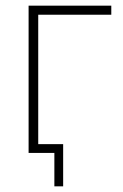

<svg xmlns="http://www.w3.org/2000/svg" viewBox="-20 -540 436 678"><path d="M81 0V-520H373V-488H115V0ZM172 118V0H99V-31H203V118Z"/></svg>

Font: Raleway ExtraLight
Style: Regular
Weight: 200
Designer: Matt McInerney, Pablo Impallari, Rodrigo Fuenzalida
Foundry: Matt McInerney, Pablo Impallari, Rodrigo Fuenzalida
Version: Version 4.026